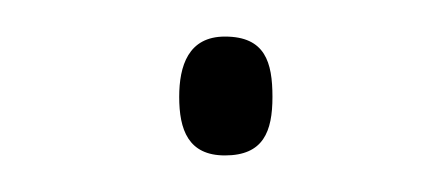

<svg xmlns="http://www.w3.org/2000/svg" viewBox="-20 -374 245 105"><path d="M78 -321C78 -303 83 -289 103 -289C124 -289 129 -302 129 -321C129 -340 125 -354 103 -354C83 -354 78 -338 78 -321Z"/></svg>

Font: Noto Sans Gujarati SemiCondensed Thin
Style: Regular
Weight: 100
Width: 4
Designer: Jelle Bosma - Monotype Design Team, Universal Thirst
Foundry: Monotype Imaging Inc.
Version: Version 2.106